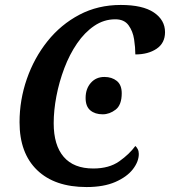

<svg xmlns="http://www.w3.org/2000/svg" viewBox="-20 -746 687 776"><path d="M330 10Q201 10 130 -58.5Q59 -127 59 -252Q59 -342 88.5 -427Q118 -512 172 -579.5Q226 -647 301 -686.5Q376 -726 468 -726Q557 -726 602 -695.5Q647 -665 647 -616Q647 -572 613 -549Q579 -526 527 -526Q527 -554 522 -587Q517 -620 499.5 -644Q482 -668 446 -668Q400 -668 361 -641.5Q322 -615 291.5 -570.5Q261 -526 240 -470.5Q219 -415 208 -357.5Q197 -300 197 -248Q197 -159 237.5 -112Q278 -65 357 -65Q421 -65 462 -94Q503 -123 527 -156Q532 -152 536.5 -143.5Q541 -135 541 -124Q541 -93 517 -62Q493 -31 446 -10.5Q399 10 330 10ZM395 -284Q364 -284 345 -300Q326 -316 326 -350Q326 -387 347 -411Q368 -435 402 -435Q432 -435 452 -419Q472 -403 472 -369Q472 -322 447.5 -303Q423 -284 395 -284Z"/></svg>

Font: Noto Serif SemiCondensed SemiBold
Style: Italic
Weight: 600
Width: 4
Italic angle: -12°
Designer: Monotype Design Team
Foundry: Monotype Imaging Inc.
Version: Version 2.014; ttfautohint (v1.8.4.7-5d5b)